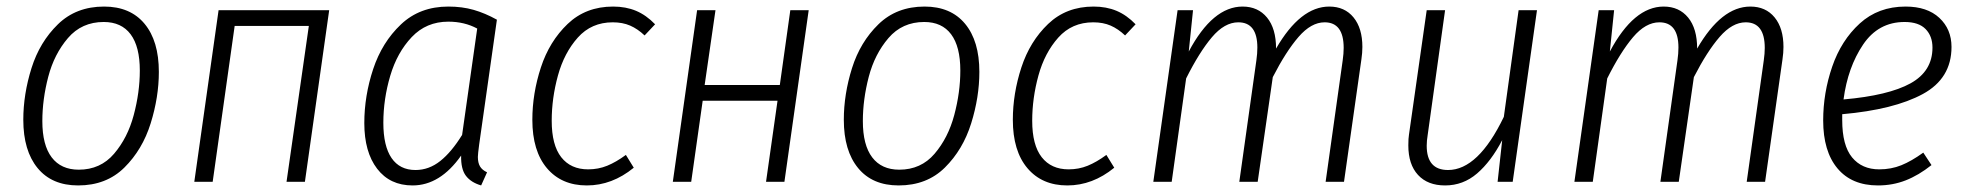

<svg xmlns="http://www.w3.org/2000/svg" viewBox="-20 -554 5991 585"><path d="M51 -189Q51 -267 76 -346.5Q101 -426 156.5 -480Q212 -534 297 -534Q377 -534 420.5 -481.5Q464 -429 464 -335Q464 -258 439 -178Q414 -98 359 -43.5Q304 11 218 11Q138 11 94.5 -42Q51 -95 51 -189ZM406 -339Q406 -412 378 -449.5Q350 -487 296 -487Q229 -487 187 -438Q145 -389 127 -320Q109 -251 109 -185Q109 -112 137.5 -74.5Q166 -37 220 -37Q286 -37 327.5 -85.5Q369 -134 387.5 -203.5Q406 -273 406 -339Z M853 0 921 -475H695L628 0H572L646 -523H983L909 0Z M1494 -494 1440 -114Q1436 -84 1436 -76Q1436 -58 1442.5 -47Q1449 -36 1464 -29L1446 11Q1415 2 1399.5 -18.5Q1384 -39 1385 -80Q1321 11 1237 11Q1168 11 1129 -40Q1090 -91 1090 -179Q1090 -262 1117 -343.5Q1144 -425 1201.5 -479.5Q1259 -534 1346 -534Q1388 -534 1423 -524Q1458 -514 1494 -494ZM1148 -180Q1148 -109 1173 -72.5Q1198 -36 1246 -36Q1287 -36 1321.5 -63.5Q1356 -91 1388 -143L1434 -467Q1395 -488 1346 -488Q1279 -488 1234.5 -441Q1190 -394 1169 -323Q1148 -252 1148 -180Z M1976 -480 1944 -446Q1923 -466 1900 -476Q1877 -486 1847 -486Q1782 -486 1740.5 -439.5Q1699 -393 1680 -324Q1661 -255 1661 -186Q1661 -112 1690 -75Q1719 -38 1772 -38Q1803 -38 1830 -49Q1857 -60 1887 -82L1911 -43Q1845 11 1768 11Q1691 11 1646.5 -41.5Q1602 -94 1602 -189Q1602 -269 1628 -348.5Q1654 -428 1709.5 -481Q1765 -534 1848 -534Q1887 -534 1918 -521Q1949 -508 1976 -480Z M2314 0 2349 -247H2121L2086 0H2030L2104 -523H2160L2127 -295H2356L2388 -523H2444L2370 0Z M2551 -189Q2551 -267 2576 -346.5Q2601 -426 2656.5 -480Q2712 -534 2797 -534Q2877 -534 2920.5 -481.5Q2964 -429 2964 -335Q2964 -258 2939 -178Q2914 -98 2859 -43.5Q2804 11 2718 11Q2638 11 2594.5 -42Q2551 -95 2551 -189ZM2906 -339Q2906 -412 2878 -449.5Q2850 -487 2796 -487Q2729 -487 2687 -438Q2645 -389 2627 -320Q2609 -251 2609 -185Q2609 -112 2637.5 -74.5Q2666 -37 2720 -37Q2786 -37 2827.5 -85.5Q2869 -134 2887.5 -203.5Q2906 -273 2906 -339Z M3440 -480 3408 -446Q3387 -466 3364 -476Q3341 -486 3311 -486Q3246 -486 3204.5 -439.5Q3163 -393 3144 -324Q3125 -255 3125 -186Q3125 -112 3154 -75Q3183 -38 3236 -38Q3267 -38 3294 -49Q3321 -60 3351 -82L3375 -43Q3309 11 3232 11Q3155 11 3110.5 -41.5Q3066 -94 3066 -189Q3066 -269 3092 -348.5Q3118 -428 3173.5 -481Q3229 -534 3312 -534Q3351 -534 3382 -521Q3413 -508 3440 -480Z M4131 -411Q4131 -393 4128 -373L4075 0H4019L4071 -370Q4074 -391 4074 -408Q4074 -486 4016 -486Q3975 -486 3936.5 -441.5Q3898 -397 3858 -319L3812 0H3756L3808 -370Q3811 -391 3811 -409Q3811 -486 3753 -486Q3711 -486 3672.5 -440.5Q3634 -395 3594 -315L3550 0H3494L3568 -523H3615L3602 -397Q3675 -534 3766 -534Q3813 -534 3840.5 -500.5Q3868 -467 3868 -406Q3942 -534 4030 -534Q4077 -534 4104 -501Q4131 -468 4131 -411Z M4271 -111Q4271 -133 4273 -144L4327 -523H4383L4330 -143Q4327 -125 4327 -110Q4327 -36 4392 -36Q4484 -36 4562 -198L4607 -523H4663L4589 0H4543L4557 -127Q4523 -62 4480.5 -25.5Q4438 11 4383 11Q4330 11 4300.5 -21Q4271 -53 4271 -111Z M5414 -411Q5414 -393 5411 -373L5358 0H5302L5354 -370Q5357 -391 5357 -408Q5357 -486 5299 -486Q5258 -486 5219.5 -441.5Q5181 -397 5141 -319L5095 0H5039L5091 -370Q5094 -391 5094 -409Q5094 -486 5036 -486Q4994 -486 4955.5 -440.5Q4917 -395 4877 -315L4833 0H4777L4851 -523H4898L4885 -397Q4958 -534 5049 -534Q5096 -534 5123.5 -500.5Q5151 -467 5151 -406Q5225 -534 5313 -534Q5360 -534 5387 -501Q5414 -468 5414 -411Z M5593 -206V-188Q5593 -111 5623 -74.5Q5653 -38 5706 -38Q5742 -38 5773 -50.5Q5804 -63 5840 -89L5865 -51Q5826 -20 5786.5 -4.5Q5747 11 5702 11Q5622 11 5578.5 -41Q5535 -93 5535 -187Q5535 -271 5562.5 -351Q5590 -431 5646.5 -482.5Q5703 -534 5786 -534Q5852 -534 5889 -499.5Q5926 -465 5926 -411Q5926 -315 5838.5 -267.5Q5751 -220 5593 -206ZM5597 -251Q5734 -263 5801 -300Q5868 -337 5868 -409Q5868 -444 5847 -465.5Q5826 -487 5783 -487Q5703 -487 5656.5 -418Q5610 -349 5597 -251Z"/></svg>

Font: Fira Sans Condensed Light
Style: Italic
Weight: 300
Width: 3
Italic angle: -8°
Designer: Carrois Corporate & Edenspiekermann AG
Foundry: Carrois Corporate GbR & Edenspiekermann AG
Version: Version 4.203